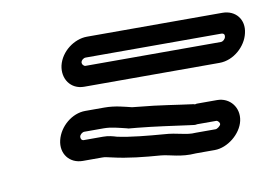

<svg xmlns="http://www.w3.org/2000/svg" viewBox="-47 -542 675 472"><g transform="rotate(-10 290.0 -306.0)"><path d="M142 -222C137 -222 134 -227 135 -232C136 -237 142 -242 147 -242H195C214 -242 231 -237 252 -232C253 -232 254 -231 255 -231L277 -229C319 -225 367 -218 404 -213C416 -211 420 -211 423 -212H471C475 -212 480 -206 479 -202C478 -198 470 -192 466 -192H418H416C392 -190 373 -200 338 -202C300 -205 256 -209 224 -216C214 -219 204 -222 190 -222ZM131 -172H179C187 -172 189 -171 203 -168C241 -159 282 -155 322 -152C345 -150 369 -139 408 -142H455C487 -142 522 -170 529 -202C536 -234 514 -262 482 -262H431C430 -262 428 -261 426 -261C426 -261 425 -262 424 -262C384 -267 338 -275 292 -279L273 -281C256 -285 233 -292 206 -292H158C125 -292 93 -265 85 -232C77 -199 98 -172 131 -172ZM178 -401C174 -401 169 -406 170 -412C171 -416 176 -421 182 -421H520C527 -421 529 -417 528 -412C527 -406 521 -401 516 -401ZM166 -351H504C539 -351 571 -380 578 -412C586 -445 565 -471 532 -471H194C162 -471 128 -446 120 -412C113 -380 132 -351 166 -351Z"/></g></svg>

Font: Electronic
Style: OutlineIt
Weight: 700
Version: Version 1.011